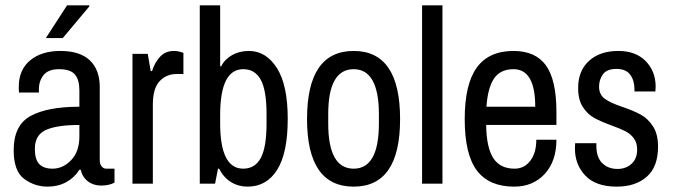

<svg xmlns="http://www.w3.org/2000/svg" viewBox="-20 -685 2510 716"><path d="M214 -543H151L230 -665H313V-661ZM352 -360V-88Q352 -73 359 -64.5Q366 -56 376 -56H407V-4Q387 7 357 7Q328 7 307.5 -9Q287 -25 281 -52H276Q257 -22 226.5 -5.5Q196 11 158 11Q109 11 70 -18Q31 -47 31 -125Q31 -218 94 -252.5Q157 -287 276 -287V-349Q276 -387 259.5 -407Q243 -427 200 -427Q160 -427 142.5 -405Q125 -383 125 -352V-340H51Q50 -345 50 -361Q50 -425 92.5 -460Q135 -495 205 -495Q278 -495 315 -460Q352 -425 352 -360ZM110 -130Q110 -90 126.5 -73Q143 -56 176 -56Q215 -56 245.5 -88Q276 -120 276 -176V-219Q193 -219 151.5 -200.5Q110 -182 110 -130Z M664 -488V-409H639Q600 -409 575 -382Q550 -355 550 -295V0H474V-484H531L542 -420H547Q557 -452 577 -473.5Q597 -495 629 -495Q641 -495 651 -492Q661 -489 664 -488Z M805 -438Q818 -464 845.5 -479.5Q873 -495 908 -495Q972 -495 1012.5 -431.5Q1053 -368 1053 -242Q1053 -114 1013.5 -51.5Q974 11 903 11Q869 11 841.5 -6Q814 -23 797 -56H793L782 0H725V-665H801V-438ZM801 -256V-225Q801 -56 887 -56Q931 -56 952.5 -96Q974 -136 974 -225V-259Q974 -348 952.5 -387.5Q931 -427 887 -427Q801 -427 801 -256Z M1472 -241Q1472 11 1299 11Q1125 11 1125 -241Q1125 -495 1299 -495Q1472 -495 1472 -241ZM1204 -259V-225Q1204 -56 1299 -56Q1393 -56 1393 -225V-259Q1393 -342 1369.5 -384.5Q1346 -427 1299 -427Q1204 -427 1204 -259Z M1554 -665H1630V0H1554Z M2055 -267V-219H1793Q1794 -135 1819.5 -95.5Q1845 -56 1899 -56Q1935 -56 1957.5 -85.5Q1980 -115 1980 -164H2055Q2055 -84 2011.5 -36.5Q1968 11 1897 11Q1804 11 1758.5 -49Q1713 -109 1713 -241Q1713 -371 1758 -433Q1803 -495 1895 -495Q1977 -495 2016 -441Q2055 -387 2055 -267ZM1794 -287H1976Q1976 -427 1895 -427Q1846 -427 1822.5 -392.5Q1799 -358 1794 -287Z M2425 -362 2424 -344H2346V-353Q2346 -385 2330 -406.5Q2314 -428 2279 -428Q2243 -428 2228.5 -408Q2214 -388 2214 -362Q2214 -332 2235.5 -316.5Q2257 -301 2302 -286Q2343 -272 2369.5 -257.5Q2396 -243 2415 -214Q2434 -185 2434 -138Q2434 -63 2392 -26Q2350 11 2280 11Q2202 11 2163 -30Q2124 -71 2124 -131Q2124 -142 2124.5 -146Q2125 -150 2125 -151H2204V-141Q2204 -98 2226 -76.5Q2248 -55 2283 -55Q2314 -55 2335 -74Q2356 -93 2356 -127Q2356 -153 2343.5 -169.5Q2331 -186 2312.5 -195.5Q2294 -205 2261 -217Q2220 -232 2195.5 -245.5Q2171 -259 2153.5 -286Q2136 -313 2136 -357Q2136 -421 2176.5 -458Q2217 -495 2286 -495Q2351 -495 2388 -457Q2425 -419 2425 -362Z"/></svg>

Font: Pragati Narrow
Style: Regular
Weight: 400
Designer: Hector Gatti, Marcela Romero, Pablo Cosgaya and Nicolas Silva
Foundry: Omnibus-Type
Version: Version 1.010; ttfautohint (v1.3)